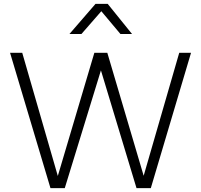

<svg xmlns="http://www.w3.org/2000/svg" viewBox="-20 -973 1040 993"><path d="M241 0 32 -700H95L279 -63L468 -700H535L723 -64L907 -700H968L760 0H686L502 -609L315 0ZM339 -797 474 -953H537L663 -797H603L504 -915L401 -797Z"/></svg>

Font: Geologica Cursive Thin
Style: Regular
Weight: 250
Designer: Sindre Bremnes, Frode Helland
Foundry: Monokrom Skriftforlag AS
Version: Version 1.010;gftools[0.9.28]